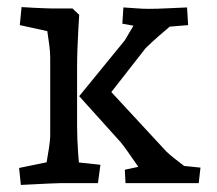

<svg xmlns="http://www.w3.org/2000/svg" viewBox="-20 -518 614 543"><path d="M335 0 333 -38 403 -53 384 -27Q381 -32 369.5 -48.5Q358 -65 344.5 -84.5Q331 -104 322 -115L204 -246L333 -404L375 -475L392 -439L326 -451L329 -497Q347 -496 365 -494.5Q383 -493 400 -493Q425 -493 453.5 -494.5Q482 -496 509 -497L512 -447L428 -440L473 -454Q463 -445 453.5 -437Q444 -429 430 -417Q416 -405 392 -382L274 -231L276 -278L450 -90Q457 -83 472.5 -70.5Q488 -58 503.5 -46.5Q519 -35 526 -29L468 -52L547 -44L542 0H444Q435 0 416 0Q397 0 375 0Q353 0 335 0ZM39 5 34 -43 146 -66 106 -29Q108 -37 111.5 -57Q115 -77 118.5 -99.5Q122 -122 122 -134V-356Q122 -369 119.5 -389.5Q117 -410 113.5 -432Q110 -454 107 -469L146 -423L36 -447L41 -498Q56 -497 75 -496Q94 -495 110 -494.5Q126 -494 130 -494H185L204 -476Q203 -461 201.5 -434.5Q200 -408 199 -379Q198 -350 198 -326V-164Q198 -125 201 -84Q204 -43 207 -25L170 -62L264 -52L257 0H149Q139 0 120 1Q101 2 79.5 3Q58 4 39 5Z"/></svg>

Font: Andada Pro
Style: Regular
Weight: 400
Designer: Carolina Giovagnoli
Foundry: Huerta Tipografica
Version: Version 3.003